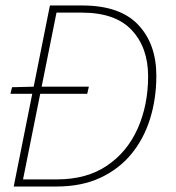

<svg xmlns="http://www.w3.org/2000/svg" viewBox="-20 -680 640 700"><path d="M298 -338H18L24 -362L104 -364H304ZM30 0 162 -660H280Q417 -660 483.5 -590Q550 -520 550 -404Q550 -320 527 -246.5Q504 -173 458.5 -118Q413 -63 345 -31.5Q277 0 186 0ZM64 -26H188Q296 -26 370 -76Q444 -126 482 -211.5Q520 -297 520 -402Q520 -506 460.5 -570Q401 -634 278 -634H186Z"/></svg>

Font: SourceCodeVF
Style: Italic
Weight: 200
Italic angle: -11°
Monospace: yes
Designer: Paul D. Hunt, Teo Tuominen
Foundry: Adobe
Version: Version 1.026;hotconv 1.1.0;makeotfexe 2.6.0